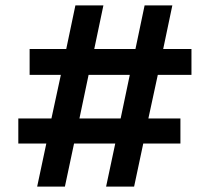

<svg xmlns="http://www.w3.org/2000/svg" viewBox="-20 -693 779 713"><path d="M428 -253 462 -415H309L275 -253ZM48 -160V-253H171L206 -415H90V-511H226L260 -673H364L330 -511H483L517 -673H620L586 -511H691V-415H566L531 -253H650V-160H512L478 0H374L408 -160H255L221 0H118L152 -160Z"/></svg>

Font: Hind Mysuru SemiBold
Style: Regular
Weight: 600
Designer: Manushi Parikh, Hitesh Malaviya
Foundry: Indian Type Foundry
Version: Version 0.703;PS 1.0;hotconv 1.0.86;makeotf.lib2.5.63406